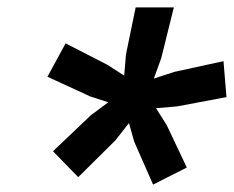

<svg xmlns="http://www.w3.org/2000/svg" viewBox="-20 -750 631 518"><path d="M393 -252 342 -368 328 -418 291 -371 191 -272 123 -342 225 -439 272 -474 223 -490 108 -543 157 -633 270 -575 315 -546 320 -604 346 -730H449L415 -593L395 -538L450 -556L583 -585L591 -488L458 -463L401 -458L430 -412L484 -298Z"/></svg>

Font: Kantumruy Pro SemiBold
Style: Italic
Weight: 600
Italic angle: -13°
Version: Version 1.002